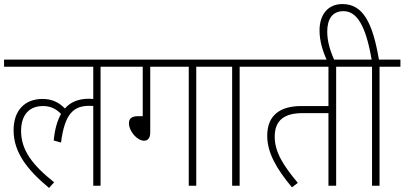

<svg xmlns="http://www.w3.org/2000/svg" viewBox="-20 -916 1995 947"><path d="M0 -587H440V-428C433 -428 426 -429 419 -429C369 -429 329 -414 300 -381C270 -412 235 -428 190 -428C102 -428 47 -371 47 -274C47 -164 115 -78 222 11L247 -17C141 -101 84 -175 84 -270C84 -348 123 -393 192 -393C230 -393 257 -379 281 -354C263 -322 250 -279 245 -223L281 -213C299 -355 343 -394 420 -394C427 -394 433 -394 440 -393V0H476V-587H579V-622H0Z M721 -587H911V0H948V-587H1051V-622H566V-587H684V-343H662C628 -343 616 -330 616 -308C616 -269 656 -222 691 -222C708 -222 721 -234 721 -262Z M1162 -587H1265V-622H1037V-587H1125V0H1162Z M1638 -587H1740V-622H1251V-587H1600V-393H1467C1363 -393 1298 -349 1298 -246C1298 -162 1345 -82 1420 8L1449 -14C1377 -100 1335 -166 1335 -242C1335 -325 1385 -358 1472 -358H1600V0H1638Z M1852 -587H1955V-622H1849C1818 -805 1770 -896 1669 -896C1595 -896 1556 -841 1556 -766C1556 -712 1573 -660 1594 -615H1631C1608 -665 1594 -713 1594 -760C1594 -820 1618 -861 1674 -861C1739 -861 1784 -792 1813 -622H1727V-587H1815V0H1852Z"/></svg>

Font: Noto Sans Devanagari SemiCondensed ExtraLight
Style: Regular
Weight: 200
Width: 4
Designer: Jelle Bosma - Monotype Design Team
Foundry: Monotype Imaging Inc.
Version: Version 2.004